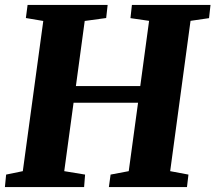

<svg xmlns="http://www.w3.org/2000/svg" viewBox="-24 -763 878 783"><path d="M-4 0 1 -51 69 -65 152.5 -677.5 81.5 -689.5 88.5 -743H415L409 -689.5L321.5 -677.5L285.5 -412H548L584 -678L508 -689L514 -743H834.5L828.5 -689L753 -678L670 -65L744.5 -51L738.5 0H420L427 -51L501 -65L539 -344H276L238 -65L323 -51L319 0Z"/></svg>

Font: Merriweather Black
Style: Italic
Weight: 900
Italic angle: -7.8°
Designer: Eben Sorkin
Foundry: Eben Sorkin
Version: Version 2.200;gftools[0.9.31]